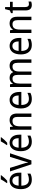

<svg xmlns="http://www.w3.org/2000/svg" viewBox="1974 -2780 816 4804"><g transform="rotate(-90 2382.0 -378.0)"><path d="M400 -756V-766H297C275 -721 236 -661 204 -618V-606H260C305 -642 375 -718 400 -756ZM264 -546C132 -546 51 -443 51 -264C51 -94 137 10 284 10C347 10 392 -1 441 -25V-100C391 -75 347 -63 290 -63C193 -63 140 -127 138 -252H464V-306C464 -447 391 -546 264 -546ZM263 -476C342 -476 377 -409 377 -320H139C147 -421 190 -476 263 -476Z M673 0H770L949 -536H859L758 -212C745 -168 728 -113 723 -84H719C713 -121 696 -177 683 -219L584 -536H494Z M1350 -756V-766H1247C1225 -721 1186 -661 1154 -618V-606H1210C1255 -642 1325 -718 1350 -756ZM1214 -546C1082 -546 1001 -443 1001 -264C1001 -94 1087 10 1234 10C1297 10 1342 -1 1391 -25V-100C1341 -75 1297 -63 1240 -63C1143 -63 1090 -127 1088 -252H1414V-306C1414 -447 1341 -546 1214 -546ZM1213 -476C1292 -476 1327 -409 1327 -320H1089C1097 -421 1140 -476 1213 -476Z M1773 -546C1712 -546 1654 -518 1623 -463H1618L1606 -536H1538V0H1623V-278C1623 -408 1657 -473 1758 -473C1828 -473 1859 -430 1859 -345V0H1944V-355C1944 -487 1886 -546 1773 -546Z M2283 -546C2151 -546 2070 -443 2070 -264C2070 -94 2156 10 2303 10C2366 10 2411 -1 2460 -25V-100C2410 -75 2366 -63 2309 -63C2212 -63 2159 -127 2157 -252H2483V-306C2483 -447 2410 -546 2283 -546ZM2282 -476C2361 -476 2396 -409 2396 -320H2158C2166 -421 2209 -476 2282 -476Z M3136 -546C3070 -546 3015 -518 2983 -458H2978C2957 -515 2909 -546 2834 -546C2774 -546 2721 -519 2692 -463H2687L2675 -536H2607V0H2692V-279C2692 -400 2720 -473 2815 -473C2879 -473 2910 -433 2910 -346V0H2994V-296C2994 -411 3029 -473 3118 -473C3181 -473 3212 -432 3212 -345V0H3297V-353C3297 -487 3244 -546 3136 -546Z M3635 -546C3503 -546 3422 -443 3422 -264C3422 -94 3508 10 3655 10C3718 10 3763 -1 3812 -25V-100C3762 -75 3718 -63 3661 -63C3564 -63 3511 -127 3509 -252H3835V-306C3835 -447 3762 -546 3635 -546ZM3634 -476C3713 -476 3748 -409 3748 -320H3510C3518 -421 3561 -476 3634 -476Z M4194 -546C4133 -546 4075 -518 4044 -463H4039L4027 -536H3959V0H4044V-278C4044 -408 4078 -473 4179 -473C4249 -473 4280 -430 4280 -345V0H4365V-355C4365 -487 4307 -546 4194 -546Z M4679 -62C4634 -62 4608 -92 4608 -153V-468H4739V-536H4608V-659H4555L4525 -541L4456 -511V-468H4523V-148C4523 -30 4581 10 4660 10C4691 10 4725 3 4745 -6V-73C4728 -67 4702 -62 4679 -62Z"/></g></svg>

Font: Noto Sans Myanmar UI SemiCondensed
Style: Regular
Weight: 400
Width: 4
Designer: Monotype Design Team
Foundry: Monotype Imaging Inc.
Version: Version 2.103